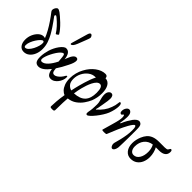

<svg xmlns="http://www.w3.org/2000/svg" viewBox="-49 -1528 2548 2548"><g transform="rotate(45 1225.0 -254.5)"><path d="M132 11Q85 11 58 -24.5Q31 -60 31 -120Q31 -172 51.5 -218Q72 -264 105 -293.5Q138 -323 176 -323Q189 -323 203 -319Q186 -364 156 -418Q126 -472 89 -526Q52 -580 15 -627Q4 -641 6.5 -659.5Q9 -678 21 -696Q35 -717 51 -717.5Q67 -718 96 -698Q112 -686 140.5 -662Q169 -638 200.5 -607.5Q232 -577 259 -545Q286 -513 301 -486Q303 -481 295 -473.5Q287 -466 277 -461Q267 -456 264 -460Q239 -501 201.5 -542Q164 -583 119 -620Q108 -630 100 -633.5Q92 -637 85 -630Q75 -619 94 -597Q106 -581 125.5 -554Q145 -527 169 -491Q196 -451 222.5 -404Q249 -357 266.5 -304.5Q284 -252 284 -194Q284 -137 264.5 -90.5Q245 -44 210.5 -16.5Q176 11 132 11ZM107 -42Q130 -42 153 -65.5Q176 -89 194 -124Q212 -159 222 -194.5Q232 -230 230 -253.5Q228 -277 211 -277Q198 -277 177.5 -256.5Q157 -236 136.5 -204.5Q116 -173 102 -138Q88 -103 88 -74Q88 -42 107 -42Z M407 11Q387 11 370 2.5Q353 -6 343 -28.5Q333 -51 333 -94Q333 -134 340 -171Q347 -208 355 -233Q365 -266 381.5 -299.5Q398 -333 418.5 -361Q439 -389 460 -406Q481 -423 500 -423Q538 -423 559.5 -392Q581 -361 586 -304Q591 -318 597 -333Q606 -357 618 -380Q630 -403 645.5 -418Q661 -433 680 -433Q712 -433 712 -398Q712 -380 703.5 -353.5Q695 -327 677 -292Q656 -248 633.5 -209Q611 -170 589 -137Q589 -134 590 -132Q593 -90 603.5 -74.5Q614 -59 636 -59Q654 -59 676 -73Q698 -87 718 -110Q738 -133 751 -158Q758 -171 767 -171Q775 -171 775 -150Q775 -125 764.5 -97Q754 -69 735.5 -44.5Q717 -20 692 -4.5Q667 11 638 11Q602 11 583 -17.5Q564 -46 559 -89Q558 -92 558 -94Q520 -44 482 -16.5Q444 11 407 11ZM369 -95Q369 -81 376 -73.5Q383 -66 394 -66Q432 -66 473 -109Q514 -152 551 -226Q547 -279 543.5 -305.5Q540 -332 535 -341Q530 -350 523 -350Q507 -350 486.5 -330.5Q466 -311 445.5 -280Q425 -249 407.5 -214Q390 -179 379.5 -147Q369 -115 369 -95ZM506 -502Q498 -502 498 -510Q498 -513 498 -515Q498 -517 498 -519L566 -753Q578 -791 596 -791Q609 -791 618.5 -776Q628 -761 628 -749Q628 -744 623.5 -728.5Q619 -713 607 -684L563 -571Q535 -502 506 -502Z M938 282Q913 282 906.5 278Q900 274 900 262Q900 228 905 168Q910 108 922 32Q896 24 871 -1.5Q846 -27 829 -70Q812 -113 812 -176Q812 -225 825 -275.5Q838 -326 862 -369Q906 -452 973 -501.5Q1040 -551 1107 -551Q1148 -551 1148 -510Q1201 -508 1229.5 -462Q1258 -416 1258 -337Q1258 -294 1250 -253Q1242 -212 1228 -177Q1210 -135 1178 -89Q1146 -43 1098 -8.5Q1050 26 983 34Q980 74 978 121Q976 168 976 223Q976 249 975 261.5Q974 274 966.5 278Q959 282 938 282ZM852 -204Q852 -143 879.5 -112.5Q907 -82 941 -74Q947 -103 954 -133Q961 -163 969 -193Q978 -226 990 -267.5Q1002 -309 1017.5 -350.5Q1033 -392 1051 -427Q1045 -426 1038 -426Q990 -426 947.5 -395Q905 -364 878.5 -313Q852 -262 852 -204ZM1017 -190Q1010 -164 1004.5 -135Q999 -106 994 -72Q1101 -77 1151.5 -130.5Q1202 -184 1202 -291Q1202 -405 1150 -405Q1126 -405 1105 -384Q1084 -363 1067 -329.5Q1050 -296 1037.5 -259Q1025 -222 1017 -190Z M1319 10Q1300 10 1300 -13Q1300 -22 1301.5 -33Q1303 -44 1308 -71Q1310 -81 1311.5 -102.5Q1313 -124 1314 -147.5Q1315 -171 1315 -188Q1315 -205 1313 -216.5Q1311 -228 1308 -240Q1289 -304 1289 -345Q1289 -383 1306 -404.5Q1323 -426 1343 -426Q1365 -426 1375.5 -408.5Q1386 -391 1386 -362Q1386 -344 1382 -315.5Q1378 -287 1369 -236Q1361 -187 1356 -164Q1351 -141 1347 -130L1353 -127Q1397 -165 1428.5 -208Q1460 -251 1478 -302Q1488 -329 1493.5 -351Q1499 -373 1500 -391Q1501 -424 1513 -424Q1538 -424 1538 -373Q1538 -344 1529.5 -304Q1521 -264 1505 -223Q1492 -191 1467 -151Q1442 -111 1412.5 -74Q1383 -37 1357.5 -13.5Q1332 10 1319 10Z M1871 89Q1857 89 1846 71Q1835 53 1835 32Q1835 16 1844 -13Q1851 -37 1861.5 -79.5Q1872 -122 1880 -172.5Q1888 -223 1888 -271Q1888 -318 1881.5 -332.5Q1875 -347 1866 -347Q1857 -347 1841 -327Q1825 -307 1806 -273Q1774 -215 1744 -146.5Q1714 -78 1682 3Q1681 7 1667 9Q1653 11 1636 11Q1602 11 1602 1Q1602 -2 1603 -4L1642 -141Q1662 -209 1668.5 -242Q1675 -275 1675 -295Q1675 -339 1662 -339Q1655 -339 1652 -334Q1649 -329 1646 -323.5Q1643 -318 1633 -318Q1607 -318 1607 -357Q1607 -389 1624.5 -415Q1642 -441 1666 -441Q1685 -441 1701 -420.5Q1717 -400 1717 -350Q1717 -306 1703 -229L1712 -227Q1733 -277 1753 -311.5Q1773 -346 1792 -372Q1833 -425 1867 -425Q1888 -425 1905 -408Q1915 -398 1919 -376Q1923 -354 1923 -315Q1923 -283 1923 -241.5Q1923 -200 1922.5 -156Q1922 -112 1921 -73.5Q1920 -35 1919 -9Q1918 17 1917 23Q1904 89 1871 89Z M2138 11Q2079 11 2043 -34Q2007 -79 2007 -153Q2007 -186 2014.5 -219.5Q2022 -253 2034 -281Q2051 -322 2076.5 -352Q2102 -382 2143.5 -399Q2185 -416 2249 -416H2354Q2369 -416 2386 -419.5Q2403 -423 2408 -436Q2418 -460 2431 -460Q2450 -460 2450 -426Q2450 -383 2419.5 -358.5Q2389 -334 2330 -334H2268Q2284 -306 2294.5 -267Q2305 -228 2305 -186Q2305 -132 2285.5 -87Q2266 -42 2228.5 -15.5Q2191 11 2138 11ZM2062 -147Q2062 -104 2080.5 -78Q2099 -52 2131 -52Q2180 -52 2210.5 -99Q2241 -146 2241 -220Q2241 -283 2214 -332Q2142 -322 2102 -271Q2062 -220 2062 -147Z"/></g></svg>

Font: Junicode Two Beta Condensed Medium
Style: Italic
Weight: 500
Width: 3
Italic angle: -9°
Version: Version 1.053; ttfautohint (v1.8.4)